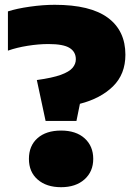

<svg xmlns="http://www.w3.org/2000/svg" viewBox="-20 -770 565 800"><path d="M170 -266 133.5 -436.5Q198.5 -445.5 233.5 -458.2Q268.5 -471 282.2 -487.2Q296 -503.5 296 -523Q296 -554 270 -570.2Q244 -586.5 182 -586.5Q140.5 -586.5 95.2 -579.2Q50 -572 13 -559V-722.5Q50 -734.5 104.5 -742.2Q159 -750 208 -750Q356.5 -750 429.5 -696Q502.5 -642 502.5 -542Q502.5 -461 450.8 -410.2Q399 -359.5 313 -337.5L298.5 -266ZM234.5 10Q173.5 10 137 -21.8Q100.5 -53.5 100.5 -108Q100.5 -162.5 136.2 -194.2Q172 -226 234.5 -226Q297 -226 332.8 -193.5Q368.5 -161 368.5 -108Q368.5 -55 332 -22.5Q295.5 10 234.5 10Z"/></svg>

Font: Encode Sans Black
Style: Regular
Weight: 900
Designer: Multiple Designers
Foundry: Impallari Type
Version: Version 3.002; ttfautohint (v1.8.3) -l 8 -r 50 -G 200 -x 14 